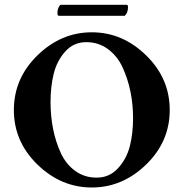

<svg xmlns="http://www.w3.org/2000/svg" viewBox="-20 -789 782 818"><path d="M224.6 -732.4Q224.6 -743.2 227.5 -752Q230.5 -760.7 233.9 -764.6Q237.3 -768.6 239.3 -768.6H519.5Q525.4 -768.6 525.4 -758.8Q525.4 -747.1 522 -737.8Q518.6 -728.5 514.6 -725.6L511.7 -721.7H230.5Q230.5 -721.7 226.6 -723.6Q224.6 -726.6 224.6 -732.4ZM347.7 -609.4Q293 -609.4 257.3 -568.8Q221.7 -528.3 208.5 -473.6Q195.3 -418.9 195.3 -354.5Q195.3 -294.9 206.1 -240.2Q216.8 -185.5 238.8 -137.7Q260.7 -89.8 300.3 -61Q339.8 -32.2 391.6 -32.2Q446.3 -32.2 482.9 -72.3Q519.5 -112.3 533.2 -166.5Q546.9 -220.7 546.9 -285.2Q546.9 -344.7 535.6 -399.4Q524.4 -454.1 502 -502.4Q479.5 -550.8 439.5 -580.1Q399.4 -609.4 347.7 -609.4ZM139.6 -553.2Q240.2 -651.4 371.1 -651.4Q502 -651.4 602.5 -553.2Q703.1 -455.1 703.1 -320.3Q703.1 -185.5 602.5 -87.9Q502 9.8 371.1 9.8Q240.2 9.8 139.6 -87.9Q39.1 -185.5 39.1 -320.3Q39.1 -455.1 139.6 -553.2Z"/></svg>

Font: Crimson
Style: Bold
Weight: 700
Version: Version 0.8 ; ttfautohint (v1.00) -l 8 -r 50 -G 200 -x 14 -D